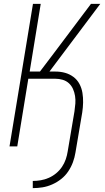

<svg xmlns="http://www.w3.org/2000/svg" viewBox="-20 -755 540 990"><path d="M149 215V178Q169 178 190 174.5Q211 171 231.5 162Q252 153 269.5 138.5Q287 124 299.5 105.5Q312 87 319 66.5Q326 46 329 26L364 -181Q367 -201 368.5 -221Q370 -241 367 -260Q364 -279 356.5 -296Q349 -313 335.5 -325.5Q322 -338 303.5 -343.5Q285 -349 265 -349H126L69 0H29L150 -735H190L133 -386H186L255 -477L449 -735H497L235 -386H266Q292 -386 315.5 -379.5Q339 -373 358.5 -358.5Q378 -344 389.5 -322.5Q401 -301 405 -276.5Q409 -252 408.5 -226.5Q408 -201 404 -175L369 32Q365 57 356 81.5Q347 106 332 128.5Q317 151 295.5 168Q274 185 249 196Q224 207 199 211Q174 215 149 215Z"/></svg>

Font: Iosevka Curly Extralight
Style: Italic
Weight: 200
Italic angle: -9°
Monospace: yes
Designer: Belleve Invis
Foundry: Belleve Invis
Version: Version 22.1.2; ttfautohint (v1.8.4)